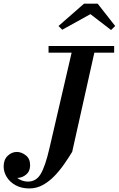

<svg xmlns="http://www.w3.org/2000/svg" viewBox="-52 -1002 651 1052"><path d="M443.5 -924.5 289 -839 268.5 -859.5 408.5 -982H483L579 -859.5L556.5 -837.5ZM214 -750H573.5V-713.5H465L343.5 -170Q325 -139.5 301 -104.8Q277 -70 247.8 -39.2Q218.5 -8.5 183.8 11Q149 30.5 109 30.5Q66 30.5 34.5 13.5Q3 -3.5 -14.5 -31.2Q-32 -59 -32 -90Q-32 -127 -10 -148.2Q12 -169.5 40.5 -169.5Q65 -169.5 89 -151.2Q113 -133 113 -96.5Q113 -63.5 91.2 -45.5Q69.5 -27.5 42 -27Q70 -7 101 -7Q146 -7 171 -48.8Q196 -90.5 219 -190L340.5 -713.5H214Z"/></svg>

Font: Bodoni* 06pt Medium
Style: Italic
Weight: 500
Italic angle: -13°
Version: Version 2.3